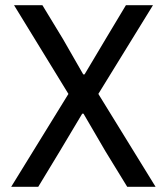

<svg xmlns="http://www.w3.org/2000/svg" viewBox="-20 -718 640 738"><path d="M358 -357 578 0H469L385 -137L301 -281H296L210 -137L127 0H23L243 -357L34 -698H143L222 -568L300 -432H305L386 -568L464 -698H568Z"/></svg>

Font: IBM Plex Mono Text
Style: Regular
Weight: 450
Designer: Mike Abbink, Paul van der Laan, Pieter van Rosmalen
Foundry: Bold Monday
Version: Version 2.000